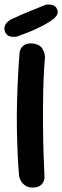

<svg xmlns="http://www.w3.org/2000/svg" viewBox="-35 -844 280 863"><path d="M111 -1Q92 -1 80 -9Q68 -17 61.5 -27Q55 -37 53 -44.5Q51 -52 51 -52Q47 -95 44.5 -149Q42 -203 41 -263Q40 -323 41.5 -383.5Q43 -444 46 -501Q49 -558 53 -606Q53 -606 54 -612.5Q55 -619 60 -627.5Q65 -636 75.5 -642.5Q86 -649 106 -649Q125 -648 137.5 -641.5Q150 -635 156 -624.5Q162 -614 164.5 -604.5Q167 -595 167 -588.5Q167 -582 167 -582Q163 -541 161 -489.5Q159 -438 158.5 -380.5Q158 -323 158.5 -264Q159 -205 161 -149Q163 -93 165 -45Q165 -45 164 -38.5Q163 -32 158 -23Q153 -14 142 -7.5Q131 -1 111 -1ZM39 -679Q39 -679 33.5 -678.5Q28 -678 19.5 -678.5Q11 -679 3 -683Q-5 -687 -10 -696Q-17 -710 -15 -721Q-13 -732 -6 -740Q1 -748 7 -752Q13 -756 13 -756Q62 -779 99.5 -794Q137 -809 169 -822Q169 -822 174.5 -823Q180 -824 188 -823.5Q196 -823 204.5 -820Q213 -817 219 -808Q225 -798 224.5 -789.5Q224 -781 220 -775Q216 -769 212.5 -765.5Q209 -762 209 -762Q191 -747 169 -735Q147 -723 124 -712.5Q101 -702 79.5 -694Q58 -686 39 -679Z"/></svg>

Font: Sour Gummy Medium
Style: Regular
Weight: 500
Designer: Stefie Justprince
Foundry: Eifetstype
Version: Version 1.000